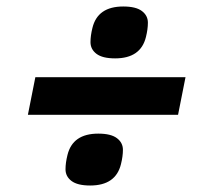

<svg xmlns="http://www.w3.org/2000/svg" viewBox="-20 -602 640 592"><path d="M529 -248H66L89 -364H552ZM258 -30Q219 -30 200.5 -44Q182 -58 182 -80Q182 -100 188 -124Q204 -190 283 -190Q322 -190 340.5 -176Q359 -162 359 -140Q359 -120 353 -96Q337 -30 258 -30ZM335 -422Q296 -422 277.5 -436Q259 -450 259 -472Q259 -492 265 -516Q281 -582 360 -582Q399 -582 417.5 -568Q436 -554 436 -532Q436 -512 430 -488Q414 -422 335 -422Z"/></svg>

Font: Aneliza
Style: Bold Italic
Weight: 700
Italic angle: -11.31°
Designer: Mike Abbink, Paul van der Laan, Pieter van Rosmalen
Foundry: Bold Monday
Version: Version 3.0